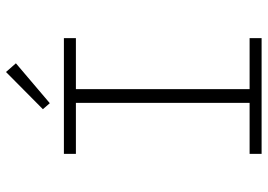

<svg xmlns="http://www.w3.org/2000/svg" viewBox="-146 -746 892 640"><g transform="rotate(-90 300.0 -426.0)"><path d="M107 0V-40H277V-619H107V-659H493V-619H323V-40H493V0ZM276 -706 256 -729 380 -852 409 -819Z"/></g></svg>

Font: Source Code Pro ExtraLight Light
Style: Regular
Weight: 300
Monospace: yes
Version: Version 1.018;hotconv 1.0.116;makeotfexe 2.5.65601